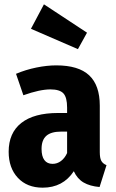

<svg xmlns="http://www.w3.org/2000/svg" viewBox="-20 -850 535 887"><path d="M472 -87 440 14Q395 10 366 -7Q337 -24 321 -59Q271 17 177 17Q105 17 62.5 -28.5Q20 -74 20 -149Q20 -236 78.5 -282Q137 -328 248 -328H290V-353Q290 -400 273 -418.5Q256 -437 213 -437Q164 -437 88 -410L54 -509Q99 -528 148 -538Q197 -548 240 -548Q343 -548 392 -502Q441 -456 441 -362V-147Q441 -120 448 -107Q455 -94 472 -87ZM290 -143V-242H262Q216 -242 194 -222.5Q172 -203 172 -162Q172 -128 185 -110.5Q198 -93 223 -93Q244 -93 261.5 -106Q279 -119 290 -143ZM382 -699 340 -623 123 -717 183 -830Z"/></svg>

Font: Fira Sans Condensed
Style: Bold
Weight: 700
Width: 3
Designer: bBox Type GmbH & Carrois Corporate GbR & Edenspiekermann AG
Foundry: bBox Type GmbH & Carrois Corporate GbR & Edenspiekermann AG
Version: Version 4.301